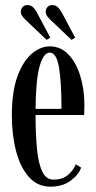

<svg xmlns="http://www.w3.org/2000/svg" viewBox="-20 -706 370 737"><path d="M173.5 10.5Q124 10.5 91 -26.5Q58 -63.5 41.8 -125.5Q25.5 -187.5 25.5 -263Q25.5 -354.5 47 -413Q68.5 -471.5 102 -499.8Q135.5 -528 171 -528Q213 -528 242.8 -496.8Q272.5 -465.5 288.2 -414.2Q304 -363 304 -302.5Q304 -281.5 303 -264.5H116.5Q116.5 -191.5 121.8 -135.8Q127 -80 141.8 -48.2Q156.5 -16.5 185.5 -16.5Q221.5 -16.5 242.5 -35.8Q263.5 -55 271 -75.5L291.5 -62.5Q281 -34 250.2 -11.8Q219.5 10.5 173.5 10.5ZM171 -504Q147 -504 132.2 -452.2Q117.5 -400.5 116.5 -288H216Q216 -393.5 206.2 -448.8Q196.5 -504 171 -504ZM254.5 -553 174 -629.5Q165.5 -637.5 160.5 -645Q155.5 -652.5 155.5 -660.5Q155.5 -672 162.5 -679.2Q169.5 -686.5 180 -686.5Q193.5 -686.5 201.8 -678.5Q210 -670.5 216 -660L268.5 -561.5ZM159 -553 78.5 -629.5Q70 -637.5 65 -645Q60 -652.5 60 -660.5Q60 -672 67 -679.2Q74 -686.5 85 -686.5Q98 -686.5 106.5 -678.5Q115 -670.5 120.5 -660L173 -561.5Z"/></svg>

Font: Imbue 50pt Medium
Style: Regular
Weight: 500
Designer: Tyler Finck
Foundry: Etcetera Type Company
Version: Version 1.102; ttfautohint (v1.8.3)